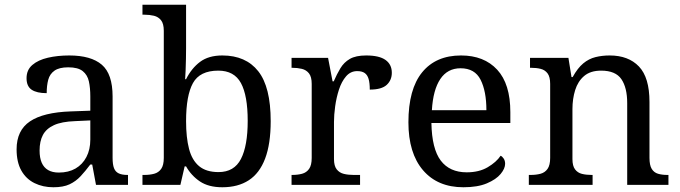

<svg xmlns="http://www.w3.org/2000/svg" viewBox="-20 -780 2868 810"><path d="M205 10Q161 10 125.5 -7.5Q90 -25 70 -60.5Q50 -96 50 -150Q50 -230 106.5 -268Q163 -306 278 -310L361 -313V-373Q361 -409 355 -436.5Q349 -464 329 -480Q309 -496 268 -496Q230 -496 210 -482Q190 -468 183.5 -443.5Q177 -419 177 -387Q135 -387 113.5 -401.5Q92 -416 92 -450Q92 -485 116.5 -506Q141 -527 182 -536.5Q223 -546 272 -546Q364 -546 409.5 -507Q455 -468 455 -373V-114Q455 -86 461 -70.5Q467 -55 481 -48.5Q495 -42 517 -42H520V0H385L369 -86H361Q340 -58 320 -36.5Q300 -15 273.5 -2.5Q247 10 205 10ZM228 -52Q269 -52 298.5 -69Q328 -86 344.5 -117.5Q361 -149 361 -191V-272L297 -269Q240 -267 207.5 -252Q175 -237 161 -210.5Q147 -184 147 -145Q147 -114 156 -93.5Q165 -73 183 -62.5Q201 -52 228 -52Z M918 10Q860 10 823.5 -14.5Q787 -39 765 -78H759L741 0H581V-42H589Q612 -42 630.5 -47Q649 -52 660 -67.5Q671 -83 671 -114V-650Q671 -680 659.5 -694.5Q648 -709 629.5 -713.5Q611 -718 589 -718H581V-760H765V-576Q765 -559 764.5 -532.5Q764 -506 763 -481.5Q762 -457 761 -446H765Q788 -492 824 -519Q860 -546 918 -546Q1017 -546 1069.5 -479.5Q1122 -413 1122 -269Q1122 -173 1098.5 -111Q1075 -49 1029.5 -19.5Q984 10 918 10ZM902 -54Q968 -54 996.5 -109.5Q1025 -165 1025 -270Q1025 -377 996.5 -429.5Q968 -482 901 -482Q823 -482 794 -429.5Q765 -377 765 -269Q765 -200 777.5 -152Q790 -104 820 -79Q850 -54 902 -54Z M1210 0V-42H1213Q1236 -42 1254.5 -47Q1273 -52 1284 -67.5Q1295 -83 1295 -114V-426Q1295 -456 1283.5 -470.5Q1272 -485 1253.5 -489.5Q1235 -494 1213 -494H1210V-536H1364L1383 -437H1388Q1401 -467 1416 -492Q1431 -517 1456 -531.5Q1481 -546 1525 -546Q1580 -546 1606.5 -527Q1633 -508 1633 -473Q1633 -442 1611.5 -422Q1590 -402 1540 -402Q1540 -430 1535 -447Q1530 -464 1518.5 -472Q1507 -480 1487 -480Q1459 -480 1440 -458Q1421 -436 1410 -402Q1399 -368 1394 -331.5Q1389 -295 1389 -266V-109Q1389 -80 1400.5 -65.5Q1412 -51 1430.5 -46.5Q1449 -42 1471 -42H1499V0Z M1935 10Q1826 10 1764.5 -62Q1703 -134 1703 -264Q1703 -404 1761 -475Q1819 -546 1925 -546Q2022 -546 2077.5 -486Q2133 -426 2133 -307V-261H1800Q1802 -152 1839.5 -102.5Q1877 -53 1949 -53Q2001 -53 2037.5 -74.5Q2074 -96 2092 -123Q2099 -120 2105 -111Q2111 -102 2111 -89Q2111 -69 2092 -46Q2073 -23 2034 -6.5Q1995 10 1935 10ZM2032 -315Q2032 -395 2007.5 -443.5Q1983 -492 1923 -492Q1868 -492 1837.5 -446.5Q1807 -401 1802 -315Z M2211 0V-42H2219Q2242 -42 2260.5 -47Q2279 -52 2290 -67.5Q2301 -83 2301 -114V-426Q2301 -456 2290 -470.5Q2279 -485 2261 -489.5Q2243 -494 2221 -494H2216V-536H2378L2391 -455H2396Q2417 -493 2440.5 -512.5Q2464 -532 2492 -539Q2520 -546 2552 -546Q2631 -546 2675.5 -499.5Q2720 -453 2720 -350V-114Q2720 -83 2729.5 -67.5Q2739 -52 2756 -47Q2773 -42 2795 -42H2800V0H2626V-345Q2626 -410 2601.5 -446Q2577 -482 2516 -482Q2471 -482 2444.5 -459.5Q2418 -437 2406.5 -400Q2395 -363 2395 -320V-109Q2395 -80 2406 -65.5Q2417 -51 2435 -46.5Q2453 -42 2475 -42H2480V0Z"/></svg>

Font: Noto Serif Tamil
Style: Regular
Weight: 400
Designer: Indian Type Foundry, Tom Grace, and the Monotype Design Team
Foundry: Monotype Imaging Inc.
Version: Version 2.003